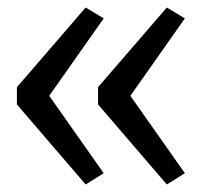

<svg xmlns="http://www.w3.org/2000/svg" viewBox="-20 -536 546 511"><path d="M424 -45 241 -258V-304L424 -516L472 -487L327 -281L472 -75ZM208 -45 25 -258V-304L208 -516L256 -487L111 -281L256 -75Z"/></svg>

Font: REM Light
Style: Regular
Weight: 300
Designer: Octavio Pardo
Foundry: Ashler Design
Version: Version 1.005;gftools[0.9.28]